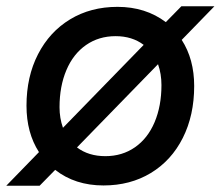

<svg xmlns="http://www.w3.org/2000/svg" viewBox="-48 -582 708 616"><path d="M77 -94Q37 -156 37 -243Q37 -336 74 -408Q111 -480 177 -520Q243 -560 329 -560Q419 -560 484 -511L534 -562H640L535 -454Q575 -392 575 -306Q575 -212 538.5 -139.5Q502 -67 436 -27Q370 13 284 13Q193 13 129 -37L79 14H-28ZM154 -172 413 -438Q376 -466 323 -466Q269 -466 228 -437.5Q187 -409 165 -357Q143 -305 143 -238Q143 -203 154 -172ZM290 -81Q344 -81 385 -109.5Q426 -138 448 -190Q470 -242 470 -309Q470 -345 459 -376L199 -109Q236 -81 290 -81Z"/></svg>

Font: Application Medium
Style: Italic
Weight: 500
Italic angle: -12°
Designer: Wei Huang
Foundry: Wei Huang
Version: Version 0.012